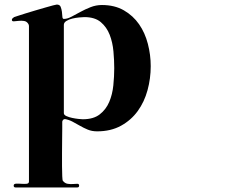

<svg xmlns="http://www.w3.org/2000/svg" viewBox="-20 -569 1040 842"><path d="M257 -44 256 -43 253 -36Q253 -28 253 -6.5Q253 15 252.5 43Q252 71 252 102Q252 133 252 159.5Q252 186 253 203.5Q254 221 255 223Q264 235 276.5 237Q289 239 300 238Q311 237 319 237Q327 237 327 245Q327 253 319 253H48Q40 253 40 245Q40 237 50.5 236.5Q61 236 73.5 237Q86 238 96.5 237Q107 236 107 227V-456L105 -463Q98 -475 86 -477Q74 -479 62 -477.5Q50 -476 41 -475.5Q32 -475 32 -482Q32 -486 35.5 -489Q39 -492 42 -494Q44 -495 58.5 -499.5Q73 -504 93 -510.5Q113 -517 136 -523.5Q159 -530 179 -536Q199 -542 213 -545.5Q227 -549 229 -549Q242 -549 246 -539Q250 -529 251.5 -517.5Q253 -506 253.5 -496Q254 -486 260 -486Q275 -486 293 -495.5Q311 -505 332 -516.5Q353 -528 377 -537.5Q401 -547 427 -547Q483 -547 523.5 -523.5Q564 -500 590 -462.5Q616 -425 628.5 -376.5Q641 -328 641 -279Q641 -225 627 -173.5Q613 -122 584 -82Q555 -42 510.5 -17.5Q466 7 406 7Q383 7 365 -0.5Q347 -8 330.5 -17.5Q314 -27 298 -35.5Q282 -44 264 -47ZM260 -73Q260 -65 271 -60Q282 -55 296 -52Q310 -49 323.5 -47.5Q337 -46 343 -46Q390 -46 417.5 -67.5Q445 -89 459 -122Q473 -155 477 -194.5Q481 -234 481 -270Q481 -304 477.5 -343.5Q474 -383 461 -416.5Q448 -450 422 -472Q396 -494 350 -494Q342 -494 327 -492.5Q312 -491 297 -487.5Q282 -484 271 -477Q260 -470 260 -460Z"/></svg>

Font: SoukouMincho
Style: Regular
Weight: 400
Designer: Dr. Ken Lunde (project architect, glyph set definition & overall production); Masataka HATTORI  (production & ideograph 
Foundry: Adobe Systems Incorporated
Version: Version 1.00